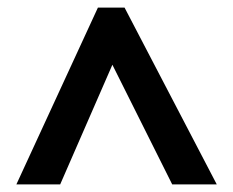

<svg xmlns="http://www.w3.org/2000/svg" viewBox="-20 -738 612 504"><path d="M23 -254H138L275 -568L432 -254H549L307 -718H237Z"/></svg>

Font: Noto Traditional Nushu
Style: Bold
Weight: 700
Designer: LIU Zhao
Foundry: LiuZhao Studio
Version: Version 2.003